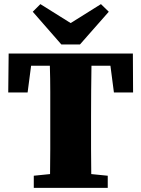

<svg xmlns="http://www.w3.org/2000/svg" viewBox="-20 -912 686 932"><path d="M20 -463 22 -652H625L626 -463H533L516 -593H424Q423 -532 422.5 -469Q422 -406 422 -342V-311Q422 -250 422 -189Q422 -128 423 -67L503 -59V0H144V-59L223 -67Q224 -127 224 -188Q224 -249 224 -310V-342Q224 -404 224 -467Q224 -530 222 -593H131L114 -463ZM176 -892 323 -800 470 -892 508 -855 368 -696H278L139 -855Z"/></svg>

Font: Source Serif Pro Black
Style: Regular
Weight: 900
Designer: Frank Grießhammer
Foundry: Adobe Systems Incorporated
Version: Version 3.001;hotconv 1.0.111;makeotfexe 2.5.65597